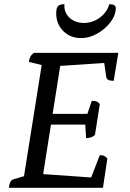

<svg xmlns="http://www.w3.org/2000/svg" viewBox="-20 -892 616 912"><path d="M22 0Q26 -35 43 -40L94 -55L178 -583L117 -598Q119 -613 124 -622.5Q129 -632 141 -641H542L520 -508Q488 -508 485 -525L475 -593L266 -579L230 -351H395L416 -413Q427 -413 437 -410.5Q447 -408 454 -397L431 -251Q421 -242 410 -239Q399 -236 389 -236L385 -300H222L185 -65L413 -49L454 -155Q468 -155 475.5 -151Q483 -147 490 -139L469 0ZM366 -711Q314 -711 280.5 -744.5Q247 -778 247 -829Q247 -853 255 -862.5Q263 -872 286 -872Q283 -834 309.5 -808.5Q336 -783 378 -783Q420 -783 454.5 -808.5Q489 -834 499 -872Q530 -872 530 -854Q530 -820 505 -787Q480 -754 442 -732.5Q404 -711 366 -711Z"/></svg>

Font: Petrona Medium
Style: Italic
Weight: 500
Italic angle: -9°
Designer: Ringo R. Seeber
Foundry: Ringo R. Seeber
Version: Version 2.001; ttfautohint (v1.8.3)